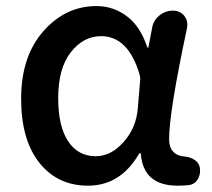

<svg xmlns="http://www.w3.org/2000/svg" viewBox="-20 -584 682 617"><path d="M262.7 12.7Q165 12.7 106.4 -61Q47.9 -134.8 47.9 -266.6Q47.9 -402.3 119.1 -483.4Q190.4 -564.5 290 -564.5Q343.8 -564.5 387.2 -532.2Q430.7 -500 453.1 -432.6Q454.1 -430.7 455.6 -430.7Q457 -430.7 457 -432.6L468.8 -494.1Q472.7 -518.6 492.2 -534.2Q511.7 -549.8 536.1 -549.8Q557.6 -549.8 572.3 -533.2Q582 -520.5 582 -504.9Q582 -500 581.1 -494.1Q523.4 -224.6 523.4 -135.7Q523.4 -111.3 536.1 -97.2Q548.8 -83 571.3 -81.1Q589.8 -80.1 604.5 -70.8Q619.1 -61.5 622.1 -45.9Q623 -40 623 -35.2Q623 -21.5 616.2 -8.8Q606.4 7.8 587.9 10.7Q570.3 12.7 550.8 12.7Q440.4 12.7 432.6 -89.8Q431.6 -91.8 429.7 -91.8Q427.7 -91.8 426.8 -89.8Q367.2 12.7 262.7 12.7ZM288.1 -82Q336.9 -82 377.4 -127.9Q418 -173.8 422.9 -236.3L430.7 -330.1Q430.7 -336.9 428.7 -343.8Q392.6 -467.8 304.7 -467.8Q248 -467.8 207.5 -416Q167 -364.3 167 -268.6Q167 -178.7 198.7 -130.4Q230.5 -82 288.1 -82Z"/></svg>

Font: Gen Jyuu Gothic Medium
Style: Regular
Weight: 500
Designer: [Source Han Sans]
Ryoko NISHIZUKA  (kana & ideographs); Paul D. Hunt (Latin, Greek & Cyrillic); Wenlong ZHANG  (bopomofo
Version: Version 1.002.20150607